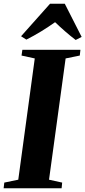

<svg xmlns="http://www.w3.org/2000/svg" viewBox="-36 -1010 458 1030"><path d="M-16.5 0 -13 -30.5 62 -46 150.5 -696.5 79.5 -712 84 -743H395.5L392 -712L316 -696.5L227 -46L297.5 -30.5L294.5 0ZM77 -815.5 232.5 -990H311.5L402 -812L370 -795.5Q340.5 -818 312.5 -842.5Q284.5 -867 259.5 -891Q223 -865 184.5 -841.5Q146 -818 105.5 -797.5Z"/></svg>

Font: Merriweather 96pt ExtraBold
Style: Italic
Weight: 800
Italic angle: -7.8°
Version: Version 2.101